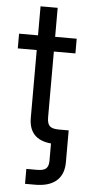

<svg xmlns="http://www.w3.org/2000/svg" viewBox="-59 -690 428 927"><g transform="rotate(5 155.5 -226.0)"><path d="M99.1 204.1V131.8H151.4Q182.6 131.8 194.8 120.4Q207 108.9 207 83V-1Q99.1 -10.7 99.1 -116.2V-444.3H7.3V-515.6H99.1V-656.2H182.1V-515.6H286.6V-444.3H182.1V-125Q182.1 -95.2 194.6 -83.3Q207 -71.3 238.8 -71.3H286.6V83Q286.6 142.1 251.2 173.1Q215.8 204.1 147.9 204.1Z"/></g></svg>

Font: Inter Display
Style: Regular
Weight: 400
Designer: Rasmus Andersson
Foundry: rsms
Version: Version 4.001;git-9221beed3